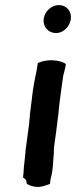

<svg xmlns="http://www.w3.org/2000/svg" viewBox="-20 -736 299 756"><path d="M109 -376C106 -355 102 -316 99 -295C98 -287 97 -282 97 -272C96 -266 95 -261 95 -251L83 -161C82 -152 80 -145 80 -134C78 -118 76 -91 74 -77C74 -66 72 -51 71 -40V-37L82 -28C83 -26 84 -22 85 -17V-12C97 -6 110 0 128 0C148 0 162 -7 177 -12L178 -23C179 -34 183 -44 185 -56L187 -72C189 -84 189 -97 190 -109L192 -134V-135C192 -144 192 -151 193 -159L201 -216C203 -231 205 -250 207 -265L210 -288C212 -316 218 -359 222 -389C223 -395 229 -438 229 -438C232 -450 237 -467 239 -481V-484L238 -485C215 -501 164 -504 132 -489L129 -488L127 -476C126 -471 125 -466 124 -457C118 -432 113 -404 109 -376ZM152 -662C148 -632 169 -607 198 -606H206C233 -609 255 -634 259 -661C263 -691 242 -716 212 -716C183 -716 156 -692 152 -662Z"/></svg>

Font: Hussar Pisanka
Style: SbdKur
Weight: 600
Designer: Robert Jablonski
Foundry: Cannot Into Space Fonts
Version: Version 1.070